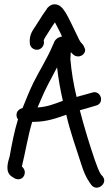

<svg xmlns="http://www.w3.org/2000/svg" viewBox="-20 -838 521 895"><path d="M130 -270H136C199 -270 245 -288 289 -303C307 -223 337 -142 359 -72C370 -37 381 -11 398 13L405 23C431 59 485 17 459 -15V-16L451 -24C440 -41 433 -62 422 -92C398 -162 373 -244 352 -324C361 -327 373 -330 384 -333L428 -346C470 -357 450 -421 408 -406L366 -394H365C356 -391 348 -389 337 -386C323 -444 313 -503 308 -563C308 -567 309 -580 310 -595L321 -584C326 -579 335 -575 344 -575C361 -575 377 -588 377 -606C377 -610 368 -628 368 -628L359 -638C351 -646 344 -664 335 -682C319 -714 301 -755 283 -784H282V-785C275 -794 262 -818 234 -818C220 -818 211 -811 201 -801C193 -787 180 -772 169 -753L148 -720C134 -698 115 -677 119 -636C120 -619 135 -606 152 -606C171 -606 185 -623 185 -640V-641L184 -648V-650C188 -662 194 -668 204 -685C214 -701 224 -717 236 -734C246 -713 259 -692 269 -668C263 -667 258 -665 251 -662C233 -652 229 -633 229 -632L227 -630L226 -627C200 -565 166 -513 136 -453C117 -414 102 -376 85 -334C71 -331 57 -320 57 -303C57 -296 58 -289 64 -282C47 -228 35 -165 25 -109C19 -87 -1 -35 38 -13L44 -9C60 2 83 0 92 -19C101 -38 92 -53 82 -62C98 -127 110 -203 130 -270ZM246 -524C252 -472 261 -420 273 -368C232 -353 201 -340 155 -337L168 -367C191 -424 218 -470 246 -524Z"/></svg>

Font: Stray Cat
Style: ExBd
Weight: 800
Version: Version 1.0